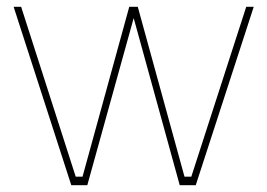

<svg xmlns="http://www.w3.org/2000/svg" viewBox="-20 -543 784 563"><path d="M554 0H507L372 -490L236 0H189L20 -523H42L202 -25H222L359 -523H384L521 -25H541L702 -523H724Z"/></svg>

Font: Tomorrow Thin
Style: Regular
Weight: 250
Designer: Tony de Marco, Monica Rizzolli
Foundry: Just in Type
Version: Version 2.002